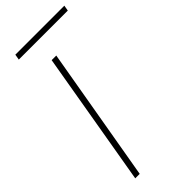

<svg xmlns="http://www.w3.org/2000/svg" viewBox="-267 -893 942 942"><g transform="rotate(-45 203.5 -422.5)"><path d="M174 -700 54 0H85L206 -700ZM62 -816H402L407 -845H67Z"/></g></svg>

Font: Jost ExtraLight
Style: Italic
Weight: 250
Italic angle: -5°
Version: Version 3.710